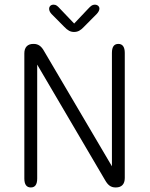

<svg xmlns="http://www.w3.org/2000/svg" viewBox="-20 -816 659 844"><path d="M349 -698 405 -754.5C413 -763 417 -771 417 -778C417 -788.5 408.5 -795.5 396.5 -795.5C385 -795.5 378.5 -789 367.5 -777.5L306 -712.5L244 -777.5C233 -789.5 227 -795.5 215.5 -795.5C203.5 -795.5 196 -788 196 -777C196 -770.5 199 -762.5 206.5 -754.5L262.5 -698C277.5 -682.5 289 -675.5 305.5 -675.5C322.5 -675.5 334.5 -682.5 349 -698ZM115.5 8C134 8 143.5 -4.5 143.5 -31.5V-532L442 -24C454 -3 466.5 8 488 8H489.5C515 8 528.5 -7 528.5 -33.5V-583.5C528.5 -610.5 518 -623 500.5 -623C481.5 -623 472 -610.5 472 -583.5V-85L174 -591C162.5 -612 149 -623 128 -623H126.5C101.5 -623 87 -608.5 87 -581.5V-31.5C87 -4.5 97 8 115.5 8Z"/></svg>

Font: RTM Light Light
Style: Regular
Weight: 300
Designer: after Tyler Finck
Foundry: An Endless Supply
Version: Version 1.000;Glyphs 3.2.1 (3258)